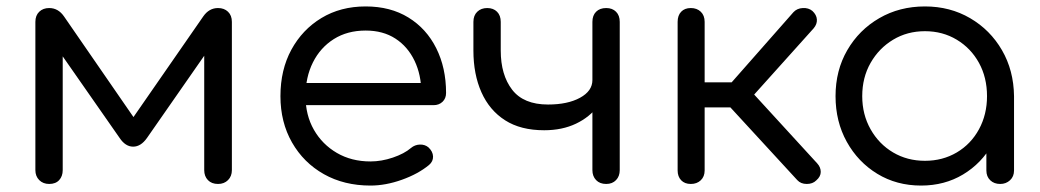

<svg xmlns="http://www.w3.org/2000/svg" viewBox="-20 -572 3233 597"><path d="M133 0Q114 0 102 -12Q90 -24 90 -43V-504Q90 -524 102 -535.5Q114 -547 133 -547Q161 -547 179 -521L395 -208L612 -521Q630 -547 658 -547Q677 -547 689 -535.5Q701 -524 701 -504V-43Q701 -24 689 -12Q677 0 658 0Q638 0 626.5 -12Q615 -24 615 -43V-444L641 -436L437 -143Q418 -116 394 -116Q370 -116 352 -143L149 -434L175 -442V-43Q175 -24 164 -12Q153 0 133 0Z M1132 5Q1050 5 987 -30.5Q924 -66 888 -129Q852 -192 852 -273Q852 -355 886 -417.5Q920 -480 979.5 -516Q1039 -552 1117 -552Q1194 -552 1250 -517.5Q1306 -483 1336.5 -422Q1367 -361 1367 -283Q1367 -266 1356 -255.5Q1345 -245 1328 -245H910V-314H1332L1290 -284Q1290 -339 1269 -383Q1248 -427 1209.5 -452Q1171 -477 1117 -477Q1060 -477 1018 -450.5Q976 -424 953 -378Q930 -332 930 -273Q930 -214 956 -168.5Q982 -123 1027.5 -96.5Q1073 -70 1132 -70Q1166 -70 1201.5 -82Q1237 -94 1258 -112Q1270 -122 1285.5 -122.5Q1301 -123 1312 -114Q1326 -101 1326.5 -85.5Q1327 -70 1314 -59Q1280 -31 1229.5 -13Q1179 5 1132 5Z M1672 -167Q1599 -167 1550.5 -198Q1502 -229 1477 -285Q1452 -341 1452 -415V-504Q1452 -524 1464 -535.5Q1476 -547 1495 -547Q1514 -547 1525.5 -535.5Q1537 -524 1537 -504V-415Q1537 -339 1572.5 -293Q1608 -247 1684 -247Q1745 -247 1783.5 -268Q1822 -289 1822 -323H1865Q1865 -278 1839.5 -243Q1814 -208 1771 -187.5Q1728 -167 1672 -167ZM1865 0Q1845 0 1833.5 -12Q1822 -24 1822 -43V-504Q1822 -524 1833.5 -535.5Q1845 -547 1865 -547Q1884 -547 1895.5 -535.5Q1907 -524 1907 -504V-43Q1907 -24 1895.5 -12Q1884 0 1865 0Z M2518 -11Q2507 0 2488.5 0Q2470 0 2459 -12L2218 -274L2447 -534Q2458 -546 2476 -547Q2494 -548 2506 -538Q2519 -526 2520 -511.5Q2521 -497 2510 -484L2325 -278L2521 -64Q2532 -52 2532 -37.5Q2532 -23 2518 -11ZM2128 0Q2109 0 2098 -11.5Q2087 -23 2087 -42V-504Q2087 -524 2098 -535.5Q2109 -547 2128 -547Q2147 -547 2159 -535.5Q2171 -524 2171 -504V-316H2295V-238H2171V-42Q2171 -23 2159 -11.5Q2147 0 2128 0Z M2844 5Q2768 5 2708 -31.5Q2648 -68 2613 -131Q2578 -194 2578 -273Q2578 -353 2614.5 -416Q2651 -479 2714 -515.5Q2777 -552 2856 -552Q2934 -552 2996.5 -515.5Q3059 -479 3095.5 -416Q3132 -353 3133 -273L3099 -257Q3099 -183 3065.5 -123.5Q3032 -64 2974.5 -29.5Q2917 5 2844 5ZM2856 -72Q2911 -72 2955 -98Q2999 -124 3024 -170Q3049 -216 3049 -273Q3049 -331 3024 -376.5Q2999 -422 2955 -448.5Q2911 -475 2856 -475Q2801 -475 2757 -448.5Q2713 -422 2687 -376.5Q2661 -331 2661 -273Q2661 -216 2687 -170Q2713 -124 2757 -98Q2801 -72 2856 -72ZM3090 0Q3071 0 3059 -11.5Q3047 -23 3047 -42V-207L3066 -295L3133 -273V-42Q3133 -23 3120.5 -11.5Q3108 0 3090 0Z"/></svg>

Font: Comfortaa Medium
Style: Regular
Weight: 500
Designer: Johan Aakerlund
Foundry: Johan Aakerlund
Version: Version 3.104; ttfautohint (v1.8.1.43-b0c9)